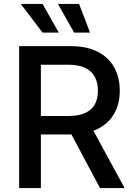

<svg xmlns="http://www.w3.org/2000/svg" viewBox="-20 -964 686 984"><path d="M78.1 0V-727.5H341.3Q424.8 -727.5 481 -698.7Q537.1 -669.9 565.4 -618.4Q593.8 -566.9 593.8 -499Q593.8 -431.6 564.9 -381.1Q536.1 -330.6 479.7 -302.7Q423.3 -274.9 339.4 -274.9H141.6V-369.6H331.1Q383.3 -369.6 416.7 -385Q450.2 -400.4 466.1 -429.4Q481.9 -458.5 481.9 -499Q481.9 -540.5 465.8 -570.3Q449.7 -600.1 416.5 -616.2Q383.3 -632.3 330.1 -632.3H189.5V0ZM492.7 0 317.4 -328.6H439.9L618.7 0ZM359.9 -796.9 276.9 -943.8H385.3L441.4 -796.9ZM198.2 -796.9 86.4 -943.8H198.2L281.2 -796.9Z"/></svg>

Font: Inter 17pt Medium
Style: Regular
Weight: 500
Version: Version 4.001;git-66647c0bb